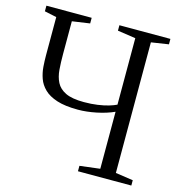

<svg xmlns="http://www.w3.org/2000/svg" viewBox="-109 -842 888 940"><g transform="rotate(15 335.0 -371.5)"><path d="M472.5 -329Q434 -311.5 384.2 -301.2Q334.5 -291 291.5 -291Q226 -291 184.5 -304.5Q143 -318 119.8 -340.8Q96.5 -363.5 86.5 -391.8Q76.5 -420 74.2 -450.2Q72 -480.5 72 -508V-701.5L11 -714.5V-743H240.5V-714.5L151 -701.5V-535Q151 -493.5 153.8 -457.2Q156.5 -421 170.5 -393.5Q184.5 -366 217.2 -350.2Q250 -334.5 310 -334.5Q347.5 -334.5 378.8 -339Q410 -343.5 433.8 -350.5Q457.5 -357.5 472.5 -365V-702L381 -715.5V-743H639.5V-715.5L551.5 -702V-40L640.5 -27V0H370V-27.5L472.5 -40Z"/></g></svg>

Font: Merriweather 96pt Light
Style: Regular
Weight: 300
Version: Version 2.100